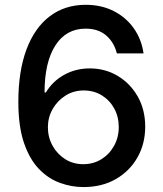

<svg xmlns="http://www.w3.org/2000/svg" viewBox="-20 -757 670 787"><path d="M321.8 9.8Q272.9 9.8 225.3 -7.6Q177.7 -24.9 139.4 -64.7Q101.1 -104.5 78.1 -171.9Q55.2 -239.3 55.2 -339.4Q55.2 -465.3 88.6 -554.4Q122.1 -643.6 184.1 -690.4Q246.1 -737.3 331.1 -737.3Q395.5 -737.3 446 -711.7Q496.6 -686 528.3 -641.1Q560.1 -596.2 568.4 -538.1H459Q448.2 -582.5 415.8 -611.1Q383.3 -639.6 331.1 -639.6Q251 -639.6 206.8 -570.6Q162.6 -501.5 162.6 -377.9H168Q195.8 -424.3 243.2 -450.4Q290.5 -476.6 348.1 -476.6Q411.1 -476.6 462.6 -445.8Q514.2 -415 544.7 -361.1Q575.2 -307.1 575.2 -237.8Q575.2 -168 543.5 -111.8Q511.7 -55.7 454.8 -22.9Q397.9 9.8 321.8 9.8ZM321.3 -84Q362.3 -84 395.3 -104.2Q428.2 -124.5 447.5 -159.2Q466.8 -193.8 466.8 -236.3Q466.8 -278.3 448.2 -312.3Q429.7 -346.2 397.2 -366.2Q364.7 -386.2 323.2 -386.2Q281.7 -386.2 248.5 -365.2Q215.3 -344.2 195.8 -310.1Q176.3 -275.9 176.3 -235.4Q176.3 -194.8 195.1 -160.4Q213.9 -126 246.6 -105Q279.3 -84 321.3 -84Z"/></svg>

Font: Inter Medium
Style: Regular
Weight: 500
Designer: Rasmus Andersson
Foundry: rsms
Version: Version 4.001;git-9221beed3